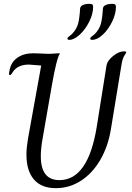

<svg xmlns="http://www.w3.org/2000/svg" viewBox="-20 -972 691 1002"><path d="M118 -165Q118 -200 126 -248L195 -630Q190 -630 170 -632Q134 -635 131 -635Q74 -635 48 -598Q46 -595 41 -587.5Q36 -580 32 -580Q27 -580 27 -589Q27 -591 30 -606Q38 -648 71 -671Q104 -694 153 -694L186 -693Q214 -691 231 -691Q249 -691 269 -693L293 -694Q275 -667 250 -523L202 -247Q193 -198 193 -156Q193 -32 290 -32Q440 -32 485 -311L536 -631Q540 -655 570 -679.5Q600 -704 626 -704Q639 -704 639 -699Q639 -697 629 -681.5Q619 -666 614 -634L559 -299Q544 -207 503 -137Q462 -67 402 -28.5Q342 10 272 10Q196 10 157 -35.5Q118 -81 118 -165ZM332 -770Q332 -774 335 -777.5Q338 -781 344 -785Q350 -789 357 -796Q379 -819 387 -846.5Q395 -874 398 -927Q399 -940 413 -946Q427 -952 446 -952Q458 -952 462 -948.5Q466 -945 466 -936Q466 -900 446 -859.5Q426 -819 396.5 -791.5Q367 -764 342 -764Q332 -764 332 -770ZM451 -770Q451 -774 454 -777.5Q457 -781 463 -785Q469 -789 476 -796Q498 -819 506 -846.5Q514 -874 517 -927Q518 -940 532 -946Q546 -952 565 -952Q577 -952 581 -948.5Q585 -945 585 -936Q585 -900 565.5 -859.5Q546 -819 517 -791.5Q488 -764 461 -764Q451 -764 451 -770Z"/></svg>

Font: Charm
Style: Regular
Weight: 400
Designer: Katatrad Aksorn Co.,Ltd.
Foundry: Cadson Demak Co.,Ltd.
Version: Version 1.001